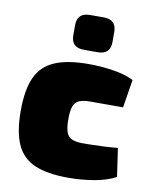

<svg xmlns="http://www.w3.org/2000/svg" viewBox="-84 -798 696 874"><g transform="rotate(10 264.0 -361.5)"><path d="M294 -514Q325 -514 362 -511Q399 -508 436 -500Q473 -492 503 -477L482 -347Q434 -347 398 -347Q362 -347 330 -347Q298 -347 279.5 -339Q261 -331 253.5 -310.5Q246 -290 246 -251Q246 -212 253.5 -191Q261 -170 279.5 -162Q298 -154 330 -154Q347 -154 372.5 -154.5Q398 -155 429 -156.5Q460 -158 491 -161L510 -30Q466 -7 408 2.5Q350 12 292 12Q194 12 135.5 -13.5Q77 -39 51.5 -97Q26 -155 26 -251Q26 -348 52 -405.5Q78 -463 137 -488.5Q196 -514 294 -514ZM324 -735Q383 -735 383 -678V-631Q383 -574 324 -574H261Q202 -574 202 -631V-678Q202 -735 261 -735Z"/></g></svg>

Font: Exo 2 Black
Style: Regular
Weight: 900
Designer: Natanael Gama
Foundry: Natanael Gama
Version: Version 2.010